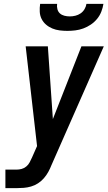

<svg xmlns="http://www.w3.org/2000/svg" viewBox="-20 -975 558 995"><path d="M8 0V-96H66Q79 -96 92 -99.5Q105 -103 116 -112Q127 -121 133.5 -133.5Q140 -146 146 -159L172 -218L113 -735H228L254 -358L402 -735H518L247 -120Q240 -102 230.5 -84.5Q221 -67 207.5 -51.5Q194 -36 177 -25Q160 -14 141 -8.5Q122 -3 103 -1.5Q84 0 66 0ZM329 -815Q309 -815 289 -817.5Q269 -820 251 -827.5Q233 -835 218.5 -847.5Q204 -860 195.5 -877Q187 -894 186 -914.5Q185 -935 188 -955H276Q274 -941 277.5 -927.5Q281 -914 290.5 -905.5Q300 -897 313.5 -893.5Q327 -890 342 -890Q356 -890 370.5 -893.5Q385 -897 397.5 -905.5Q410 -914 418 -927.5Q426 -941 428 -955H516Q513 -935 505 -914.5Q497 -894 483 -877Q469 -860 450.5 -847.5Q432 -835 411.5 -827.5Q391 -820 370 -817.5Q349 -815 329 -815Z"/></svg>

Font: Iosevka SS04 Oblique
Style: Bold
Weight: 700
Italic angle: -9°
Monospace: yes
Designer: Belleve Invis
Foundry: Belleve Invis
Version: Version 19.0.0; ttfautohint (v1.8.4)